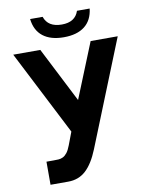

<svg xmlns="http://www.w3.org/2000/svg" viewBox="-97 -972 796 1040"><g transform="rotate(-10 301.0 -451.5)"><path d="M305.7 -774.4Q233.4 -774.4 191.4 -807.1Q149.4 -839.8 142.1 -903.3H210.9Q231 -844.2 306.6 -844.2Q380.4 -844.2 399.9 -903.3H469.7Q462.4 -839.8 420.4 -807.1Q378.4 -774.4 305.7 -774.4ZM95.2 -127H134.3Q148.4 -127 161.4 -127.7Q174.3 -128.4 186.3 -134.3Q198.2 -140.1 209 -153.8Q219.7 -167.5 229.5 -193.4L256.3 -264.2L18.6 -729H167.5L321.8 -426.3L444.3 -729H593.3L359.9 -147.9Q329.6 -72.8 289.8 -36.4Q250 0 192.9 0H95.2Z"/></g></svg>

Font: Hack
Style: Bold
Weight: 700
Monospace: yes
Designer: Christopher Simpkins
Foundry: Christopher Simpkins
Version: Version 2.017